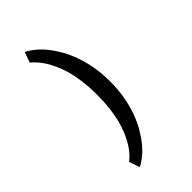

<svg xmlns="http://www.w3.org/2000/svg" viewBox="-300 -884 1201 1201"><g transform="rotate(-45 300.0 -284.0)"><path d="M426.8 -279.3V-289.1Q426.8 -357.4 416 -417.2Q405.3 -477.1 386.7 -528.8Q368.2 -581.1 343.8 -623.5Q319.3 -666 291.5 -700.2Q264.2 -733.4 235.1 -756.8Q206.1 -780.3 179.2 -793L154.8 -724.1Q169.4 -712.4 184.8 -695.8Q200.2 -679.2 214.8 -658.2Q235.8 -627.9 254.9 -585.9Q273.9 -543.9 287.6 -491.7Q297.4 -450.7 304 -399.9Q310.5 -349.1 310.5 -290V-278.3Q310.5 -219.7 304.4 -168.9Q298.3 -118.2 288.1 -75.7Q275.9 -29.3 260 8.3Q244.1 45.9 225.1 75.7Q208.5 102.1 190.4 121.8Q172.4 141.6 154.8 154.8L179.2 224.6Q206.1 211.9 235.1 188.5Q264.2 165 291.5 131.3Q318.8 97.7 343.5 54.9Q368.2 12.2 386.7 -39.6Q405.3 -91.8 416 -151.9Q426.8 -211.9 426.8 -279.3Z"/></g></svg>

Font: Roboto Mono SemiBold
Style: Regular
Weight: 600
Monospace: yes
Designer: Google
Version: Version 3.000